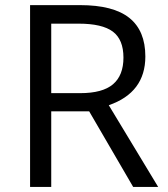

<svg xmlns="http://www.w3.org/2000/svg" viewBox="-20 -734 658 754"><path d="M181.2 -296.9V0H98.1V-713.9H293.9Q425.3 -713.9 488 -663.6Q550.8 -613.3 550.8 -512.2Q550.8 -370.6 407.2 -320.8L601.1 0H502.9L330.1 -296.9ZM181.2 -368.2H294.9Q382.8 -368.2 423.8 -403.1Q464.8 -438 464.8 -507.8Q464.8 -578.6 423.1 -609.9Q381.3 -641.1 289.1 -641.1H181.2Z"/></svg>

Font: f01206874
Style: Regular
Weight: 400
Foundry: Ascender Corporation
Version: Version 1.10